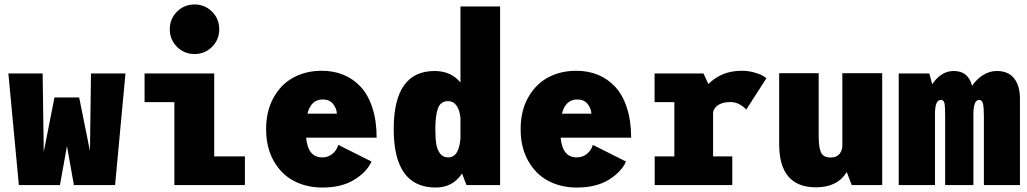

<svg xmlns="http://www.w3.org/2000/svg" viewBox="-20 -829 4600 860"><path d="M248.5 0H64.5L17.5 -500H171L176 -149L224 -392.5H334.5L383 -152.5L387.5 -500H542L495.5 0H311L280 -175Z M851 -587Q805 -587 772.8 -619.2Q740.5 -651.5 740.5 -698Q740.5 -744.5 772.8 -776.8Q805 -809 851 -809Q897.5 -809 929.8 -776.8Q962 -744.5 962 -698Q962 -651.5 929.8 -619.2Q897.5 -587 851 -587ZM939.5 -128.5H1077V0H761V-371.5H627.5V-500H939.5Z M1644 -105.5Q1623.5 -59 1567 -24Q1510.5 11 1424 11Q1352.5 11 1296 -18.8Q1239.5 -48.5 1205.8 -108.5Q1172 -168.5 1172 -250.5Q1172 -332.5 1205.8 -392.5Q1239.5 -452.5 1295.2 -482.2Q1351 -512 1421.5 -512Q1474.5 -512 1518.8 -493.8Q1563 -475.5 1596.2 -439.5Q1629.5 -403.5 1648.2 -345.5Q1667 -287.5 1667 -212.5H1351Q1356 -166 1374 -145Q1392 -124 1424 -124Q1448.5 -124 1468 -139Q1487.5 -154 1495.5 -180ZM1425.5 -383.5Q1373.5 -383.5 1357 -320H1489Q1488 -342.5 1472.2 -363Q1456.5 -383.5 1425.5 -383.5Z M2220 0H2069.5L2049.5 -52Q2008.5 11 1931.5 11Q1743.5 11 1743.5 -251Q1743.5 -511 1926.5 -511Q2000 -511 2042.5 -459.5V-800H2220ZM1930 -251Q1930 -209.5 1934.2 -183.5Q1938.5 -157.5 1951.5 -140.8Q1964.5 -124 1987.5 -124Q2036 -124 2042.5 -210V-300Q2039.5 -335 2025.2 -355.5Q2011 -376 1987 -376Q1954 -376 1942 -344.8Q1930 -313.5 1930 -251Z M2784 -105.5Q2763.5 -59 2707 -24Q2650.5 11 2564 11Q2492.5 11 2436 -18.8Q2379.5 -48.5 2345.8 -108.5Q2312 -168.5 2312 -250.5Q2312 -332.5 2345.8 -392.5Q2379.5 -452.5 2435.2 -482.2Q2491 -512 2561.5 -512Q2614.5 -512 2658.8 -493.8Q2703 -475.5 2736.2 -439.5Q2769.5 -403.5 2788.2 -345.5Q2807 -287.5 2807 -212.5H2491Q2496 -166 2514 -145Q2532 -124 2564 -124Q2588.5 -124 2608 -139Q2627.5 -154 2635.5 -180ZM2565.5 -383.5Q2513.5 -383.5 2497 -320H2629Q2628 -342.5 2612.2 -363Q2596.5 -383.5 2565.5 -383.5Z M3174 -128.5H3260V0H2912.5V-128.5H3000.5V-371.5H2912V-500H3131L3153 -452.5Q3212.5 -512 3302 -512Q3331 -512 3357.2 -504.8Q3383.5 -497.5 3396.2 -490Q3409 -482.5 3412.5 -478L3322.5 -338Q3314.5 -348.5 3294.8 -360.2Q3275 -372 3251.5 -372Q3219 -372 3199 -359.8Q3179 -347.5 3174 -327Z M3635 10Q3470 10 3470 -183.5V-501H3647V-219.5Q3647 -166.5 3658 -145Q3669 -123.5 3700.5 -123.5Q3745.5 -123.5 3753 -170.5V-501H3931.5V0H3795L3772.5 -59Q3732 10 3635 10Z M4005.5 0V-500H4142.5L4155.5 -451.5Q4195 -511 4252 -511Q4317.5 -511 4334 -444.5Q4355 -475.5 4384 -493.2Q4413 -511 4445 -511Q4496 -511 4522.2 -478.2Q4548.5 -445.5 4548.5 -386V0H4387V-307.5Q4387 -347.5 4383 -364.5Q4379 -381.5 4366 -381.5Q4341 -381.5 4340 -321.5V0H4213.5V-308.5Q4213.5 -350.5 4210.5 -366Q4207.5 -381.5 4194.5 -381.5Q4169.5 -381.5 4168 -326V0Z"/></svg>

Font: League Mono Narrow ExtraBold
Style: Regular
Weight: 800
Width: 3
Designer: Tyler Finck
Foundry: The League of Moveable Type / Tyler Finck
Version: Version 2.210